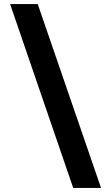

<svg xmlns="http://www.w3.org/2000/svg" viewBox="-20 -822 543 952"><path d="M343 110 30 -802H167L481 110Z"/></svg>

Font: Literata 12pt ExtraBold
Style: Italic
Weight: 800
Italic angle: -2°
Designer: Latin by Veronika Burian and Jose Scaglione. Greek by Irene Vlachou. Cyrillic by Vera Evstafieva
Foundry: TypeTogether
Version: Version 3.002